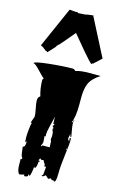

<svg xmlns="http://www.w3.org/2000/svg" viewBox="-177 -1220 853 1379"><g transform="rotate(15 249.5 -530.5)"><path d="M160.2 -1148.4 208 -1144.5Q213.4 -1144.5 219.2 -1146L225.1 -1140.6Q244.1 -1140.6 279.3 -1143.6L278.3 -1144.5Q320.8 -1151.9 331.1 -1151.9L339.4 -1150.9L336.4 -1148.4L479.5 -870.1L421.9 -816.9L418.9 -818.8L411.1 -811.5Q393.1 -826.2 336.7 -892.3Q280.3 -958.5 247.6 -999Q184.1 -921.9 150.9 -885.3L148.9 -885.7L134.8 -870.1L136.7 -868.2L84.5 -811.5L76.7 -818.8L73.2 -816.9Q72.3 -817.4 66.4 -822Q60.5 -826.7 55.9 -830.3Q51.3 -834 45.4 -838.4Q31.7 -847.2 26.9 -847.2ZM218.3 -1147.5Q218.3 -1147.5 220.2 -1147.5L219.2 -1146Q219.2 -1147 218.3 -1147.5ZM216.8 -1148.4 218.3 -1147.5Q216.8 -1147.5 216.8 -1148.4ZM403.8 -559.1V-506.8Q403.8 -412.6 383.3 -371.1Q392.6 -371.1 392.6 -382.3V-386.2L401.4 -393.6Q393.6 -385.7 393.6 -366.9Q393.6 -348.1 400.6 -312Q407.7 -275.9 408.2 -269H398.9V-288.1Q390.1 -270.5 390.1 -251.5V-246.6L401.4 -232.9L399.4 -258.3H409.2V-254.4Q409.2 -212.9 397.9 -130.1Q386.7 -47.4 386.7 12Q386.7 71.3 371.6 73.2L364.3 65.4L352.5 67.4L344.7 56.6L323.2 65.9L324.7 64.5L303.2 44.4L285.2 57.6L273.4 56.6L283.7 44.4Q283.7 34.2 286.4 13.7Q289.1 -6.8 289.1 -17.6L280.3 -11.7L271.5 -22.5H279.3Q267.1 -38.6 258.3 -56.6L243.7 -53.7L232.4 -62.5L223.6 -44.4H232.4L233.4 -33.7L226.1 -35.2L226.6 -26.9Q226.6 -16.6 222.4 -1.5Q218.3 13.7 213.1 13.7Q208 13.7 206.1 5.9Q203.1 49.8 192.4 79.6L181.2 68.4V75.2Q181.2 83 175.8 86.9Q168.9 90.8 153.3 90.8L152.3 79.6Q138.2 84.5 115.7 87.9Q98.6 67.9 98.4 25.9Q98.1 -16.1 97.7 -22.5L105.5 -21.5L107.4 -33.7Q98.6 -36.1 94.5 -72Q90.3 -107.9 89.4 -111.3Q107.4 -111.3 107.4 -147.5V-156.2L97.7 -145.5L95.7 -183.1Q95.7 -206.1 99.4 -241.7Q103 -277.3 108.4 -293H99.6L116.7 -341.8Q116.7 -361.3 108.6 -400.4Q100.6 -439.5 100.6 -460.9Q100.6 -482.4 118.2 -492.2Q101.1 -547.4 100.6 -611.8L108.4 -623.5Q99.6 -627.4 61.3 -668.7Q22.9 -710 11.2 -710H8.3Q8.3 -722.7 113.3 -734.1Q218.3 -745.6 293.5 -745.6Q300.8 -745.6 314 -733.9Q350.6 -746.1 416 -746.1L498.5 -745.6Q438.5 -708 419.9 -662.6Q403.8 -624 403.8 -559.1ZM228.5 -235.8 229.5 -224.6H220.7L224.1 -187Q224.1 -168.9 214.8 -156.2L215.3 -145.5L224.1 -156.2H277.8L275.4 -202.1L270 -213.4L273.4 -235.8Q273.4 -281.2 261.7 -281.2L270 -293H261.7L269 -302.7H260.7L259.8 -314.9Q268.1 -314.9 268.1 -325.7H259.3L256.8 -380.4Q254.4 -362.3 241.5 -313.2Q228.5 -264.2 228.5 -235.8ZM400.4 -177.2 396 -179.2Q395 -179.2 395 -173.3V-165.5Q395 -166.5 402.3 -178.2Q401.4 -177.2 400.4 -177.2ZM374.5 75.7 369.6 73.2ZM322.3 67.4Q322.3 65.9 323.2 65.9Z"/></g></svg>

Font: Butcherman Caps
Style: Regular
Weight: 400
Version: Version 001.003